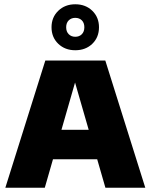

<svg xmlns="http://www.w3.org/2000/svg" viewBox="-20 -878 704 898"><path d="M5 0 192 -595H472.5L659.5 0H473L322.5 -521.5H339.5L189.5 0ZM164 -133 203.5 -271H459.5L499 -133ZM332 -643Q284 -643 252.5 -673.2Q221 -703.5 221 -750.5Q221 -797 252.5 -827.5Q284 -858 332 -858Q380.5 -858 411.8 -827.5Q443 -797 443 -750.5Q443 -703.5 411.8 -673.2Q380.5 -643 332 -643ZM332 -706Q351 -706 362.8 -718Q374.5 -730 374.5 -750.5Q374.5 -771 362.8 -782.8Q351 -794.5 332 -794.5Q313.5 -794.5 301.5 -782.8Q289.5 -771 289.5 -750.5Q289.5 -730 301.5 -718Q313.5 -706 332 -706Z"/></svg>

Font: Encode Sans SC ExtraBold
Style: Regular
Weight: 800
Version: Version 3.002